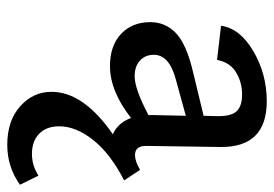

<svg xmlns="http://www.w3.org/2000/svg" viewBox="-133 -333 755 529"><g transform="rotate(90 244.5 -68.5)"><path d="M464 203 489 254Q440 289 379 289Q313 289 273 253.5Q233 218 233 167Q233 79 350 -2Q319 -15 305 -52Q231 6 162 6Q106 6 73.5 -24.5Q41 -55 41 -105Q41 -147 71.5 -176Q102 -205 179 -223L299 -252L300 -286Q301 -327 287 -342.5Q273 -358 240 -358Q207 -358 179.5 -341.5Q152 -325 145 -289L51 -300Q58 -352 121 -389Q184 -426 259 -426Q386 -426 385 -299L382 -93Q382 -63 407 -63Q425 -63 448 -77L477 -33Q403 5 365.5 52.5Q328 100 328 146Q328 181 348.5 201Q369 221 404 221Q436 221 464 203ZM190 -62Q225 -62 297 -100V-111L299 -203L201 -176Q131 -158 131 -115Q131 -91 147 -76.5Q163 -62 190 -62Z"/></g></svg>

Font: EauTestText Semibold
Style: Regular
Weight: 600
Designer: Christian Thalmann (Catharsis Fonts)
Version: Version 0.001;PS 000.001;hotconv 1.0.88;makeotf.lib2.5.64775